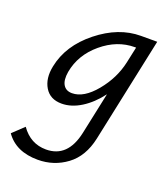

<svg xmlns="http://www.w3.org/2000/svg" viewBox="-185 -509 782 892"><g transform="rotate(20 205.5 -63.5)"><path d="M359 -416H439L329 103Q309 196 246.5 242.5Q184 289 104 289Q-4 289 -55 216L0 164Q47 231 124 231Q231 231 259 100L303 -107Q263 -54 215 -24Q167 6 119 6Q62 6 36 -37Q10 -80 23 -143Q45 -253 147 -334.5Q249 -416 359 -416ZM148 -56Q206 -56 263.5 -125.5Q321 -195 339 -278L356 -357H350Q263 -357 188.5 -294.5Q114 -232 98 -143Q91 -101 104.5 -78.5Q118 -56 148 -56Z"/></g></svg>

Font: EauTestInfant Medium
Style: Italic
Weight: 500
Italic angle: -12°
Designer: Christian Thalmann (Catharsis Fonts)
Version: Version 0.001;PS 000.001;hotconv 1.0.88;makeotf.lib2.5.64775